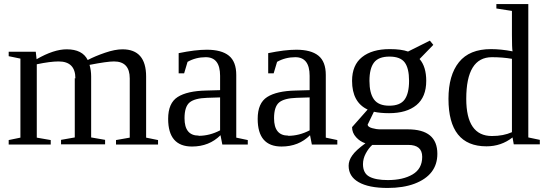

<svg xmlns="http://www.w3.org/2000/svg" viewBox="-20 -714 2703 950"><path d="M350 -327 353 -326Q353 -410 270 -410Q229 -410 162 -396V-33L231 -21V1H23V-21L81 -33V-424L23 -436V-458H157L161 -421Q246 -470 310 -470Q388 -470 414 -417Q450 -436 499.5 -453Q549 -470 586 -470Q703 -470 703 -335V-33L762 -21V1H554V-21L622 -33V-326Q622 -410 544 -410Q510 -410 423 -393Q431 -366 431 -336V-34L500 -22V0H282V-22L350 -34Z M1069 -340V-339Q1069 -431 998 -431Q949 -431 908 -408L891 -351H864V-451Q946 -468 1003 -468Q1076 -468 1112.5 -438.5Q1149 -409 1149 -343V-33L1206 -21V1H1080L1071 -45Q1015 11 930 11Q812 11 812 -126Q812 -204 859 -234Q906 -264 1000 -266L1069 -268ZM963 -43V-42Q1017 -42 1069 -69V-232L1005 -230Q943 -228 918 -207Q893 -186 893 -129Q893 -43 963 -43Z M1512 -340V-339Q1512 -431 1441 -431Q1392 -431 1351 -408L1334 -351H1307V-451Q1389 -468 1446 -468Q1519 -468 1555.5 -438.5Q1592 -409 1592 -343V-33L1649 -21V1H1523L1514 -45Q1458 11 1373 11Q1255 11 1255 -126Q1255 -204 1302 -234Q1349 -264 1443 -266L1512 -268ZM1406 -43V-42Q1460 -42 1512 -69V-232L1448 -230Q1386 -228 1361 -207Q1336 -186 1336 -129Q1336 -43 1406 -43Z M1908 -471H1909Q1965 -471 1999 -459L2107 -513L2124 -492L2056 -422Q2089 -384 2089 -314Q2089 -234 2040.5 -194Q1992 -154 1905 -154Q1862 -154 1830 -161L1799 -97Q1800 -86 1821 -80Q1842 -74 1862 -74H1998Q2144 -74 2144 47Q2144 152 2031 195Q1975 216 1898 216Q1804 216 1754 187Q1705 159 1705 106Q1705 80 1723 55Q1740 30 1788 -5Q1762 -13 1742 -35Q1722 -57 1722 -85L1799 -172Q1722 -208 1722 -314Q1722 -392 1771.5 -431.5Q1821 -471 1908 -471ZM1899 177Q1974 177 2021.5 149Q2069 121 2069 62Q2069 3 2000 3H1822Q1804 19 1790 45Q1776 71 1776 98Q1776 143 1807.5 160Q1839 177 1899 177ZM1906 -191Q1960 -191 1982 -221.5Q2004 -252 2004 -314Q2004 -376 1982.5 -405Q1961 -434 1907 -434Q1853 -434 1830.5 -404.5Q1808 -375 1808 -314Q1808 -253 1830.5 -222Q1853 -191 1906 -191Z M2199 -225Q2199 -342 2251 -406.5Q2303 -471 2409 -471Q2459 -471 2516 -460Q2513 -476 2513 -541V-660L2436 -672V-694H2594V-34L2651 -22V0H2522L2516 -34Q2460 10 2387 10Q2199 10 2199 -225ZM2287 -225Q2287 -41 2414 -41Q2471 -41 2513 -60V-423Q2467 -431 2414 -431Q2287 -431 2287 -225Z"/></svg>

Font: Libra Serif Modern
Style: Regular
Weight: 400
Designer: Stefan Peev, Context Ltd
Foundry: Stefan Peev, Context Ltd
Version: Version 1.000